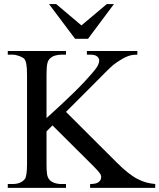

<svg xmlns="http://www.w3.org/2000/svg" viewBox="-20 -909 771 929"><path d="M416 0V-18.6Q444.3 -18.6 456.3 -27.3Q468.3 -36.1 469.2 -48.8Q471.2 -59.1 462.9 -70.8Q454.6 -82.5 433.1 -104L233.9 -302.2L205.1 -273.4V-117.7Q205.1 -101.6 205.6 -89.8Q206.1 -78.1 207.3 -69.3Q208.5 -60.5 210.7 -54.2Q212.9 -47.9 216.8 -42.5Q225.1 -30.8 241.7 -24.7Q258.3 -18.6 276.4 -18.6H299.3V0H17.6V-18.6H40.5Q80.6 -18.6 100.1 -42.5Q110.8 -56.6 110.8 -117.7V-545.4Q110.8 -579.1 107.7 -597.4Q104.5 -615.7 98.1 -623.5Q95.2 -627 88.9 -630.6Q82.5 -634.3 74.5 -637.5Q66.4 -640.6 57.4 -642.6Q48.3 -644.5 40.5 -644.5H17.6V-662.1H299.3V-644.5H276.4Q261.7 -644.5 246.6 -640.1Q231.4 -635.7 221.2 -625.5Q217.3 -621.6 214.4 -616.5Q211.4 -611.3 209.2 -602.5Q207 -593.8 206.1 -580.1Q205.1 -566.4 205.1 -545.4V-337.9Q210.4 -342.3 226.8 -357.4Q243.2 -372.6 272.5 -399.4Q345.2 -466.8 388.7 -513.4Q432.1 -560.1 447.3 -582Q460 -600.6 460 -617.2Q460 -627 450.2 -635.7Q440.4 -644.5 416 -644.5H400.4V-662.1H644.5V-644.5Q634.3 -644.5 625 -643.6Q615.7 -642.6 606.2 -639.6Q596.7 -636.7 585.9 -631.6Q575.2 -626.5 562 -618.2Q551.3 -611.3 543.7 -606.4Q536.1 -601.6 528.8 -595.5Q521.5 -589.4 512.2 -580.6Q502.9 -571.8 488.5 -557.4Q474.1 -543 453.1 -521.7Q432.1 -500.5 400.4 -468.8L299.3 -367.7L543.5 -124Q603.5 -64 646.5 -42.5Q668 -31.2 688.7 -25.9Q709.5 -20.5 731 -18.6V0ZM405.8 -721.2H343.3L217.3 -889.2H252L374 -786.1L496.6 -889.2H531.2Z"/></svg>

Font: Doulos SIL Phon
Style: Regular
Weight: 400
Designer: Walt Agee, Victor Gaultney, Peter Martin, Debbi Hosken, Becca Hirsbrunner
Foundry: SIL International
Version: Version 5.000